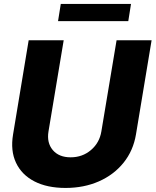

<svg xmlns="http://www.w3.org/2000/svg" viewBox="-20 -929 779 961"><path d="M563.5 -727.5H738.8L660.6 -256.3Q647 -174.8 598.4 -114.5Q549.8 -54.2 474.9 -21.2Q399.9 11.7 308.1 11.7Q215.8 11.7 152.1 -21.2Q88.4 -54.2 60.1 -114.5Q31.7 -174.8 45.4 -256.3L123.5 -727.5H298.8L222.7 -271Q213.4 -214.4 244.1 -178Q274.9 -141.6 333.5 -141.6Q392.6 -141.6 435.3 -178Q478 -214.4 487.3 -271ZM635.7 -909.2 622.1 -823.2H270.5L284.2 -909.2Z"/></svg>

Font: Inter Display Extra Bold
Style: Italic
Weight: 800
Italic angle: -9.39999°
Designer: Rasmus Andersson
Foundry: rsms
Version: Version 4.000;git-4fc901f